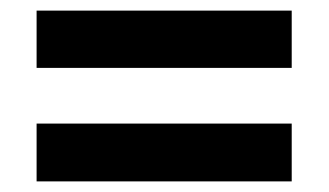

<svg xmlns="http://www.w3.org/2000/svg" viewBox="-20 -533 621 362"><path d="M49 -405V-513H530V-405ZM49 -191V-300H530V-191Z"/></svg>

Font: Noto Sans Cherokee
Style: Bold
Weight: 700
Designer: Monotype Design Team
Foundry: Monotype Imaging Inc.
Version: Version 2.001; ttfautohint (v1.8.4.7-5d5b)